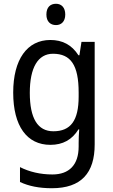

<svg xmlns="http://www.w3.org/2000/svg" viewBox="-20 -758 599 1018"><path d="M277 -738C247 -738 226 -720 226 -681C226 -644 247 -625 277 -625C305 -625 326 -644 326 -681C326 -719 305 -738 277 -738ZM247 -546C124 -546 50 -443 50 -267C50 -89 123 10 247 10C313 10 362 -17 396 -72H400C398 -53 397 -18 397 0V19C397 117 346 167 258 167C194 167 135 153 86 128V207C133 229 188 240 255 240C411 240 482 159 482 8V-536H412L401 -465H396C360 -521 310 -546 247 -546ZM261 -473C355 -473 397 -413 397 -268V-246C397 -119 355 -62 263 -62C180 -62 138 -130 138 -266C138 -399 181 -473 261 -473Z"/></svg>

Font: Noto Sans Myanmar UI SemiCondensed
Style: Regular
Weight: 400
Width: 4
Designer: Monotype Design Team
Foundry: Monotype Imaging Inc.
Version: Version 2.103